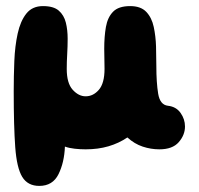

<svg xmlns="http://www.w3.org/2000/svg" viewBox="-20 -490 652 630"><path d="M25 -190Q25 -240 27 -289.5Q29 -339 38 -380Q47 -421 66.5 -445.5Q86 -470 121 -470Q156 -470 173 -455Q190 -440 196 -416Q202 -392 202 -363Q202 -338 200.5 -312.5Q199 -287 199 -264Q199 -217 218.5 -195.5Q238 -174 261 -174Q286 -174 304.5 -195.5Q323 -217 323 -264Q323 -281 322.5 -297.5Q322 -314 322 -330Q322 -370 327.5 -401.5Q333 -433 351 -451.5Q369 -470 407 -470Q442 -470 460 -451Q478 -432 484.5 -401.5Q491 -371 492 -337Q493 -303 493 -273Q493 -219 499 -182.5Q505 -146 531 -143Q558 -140 572.5 -119.5Q587 -99 587 -75Q587 -47 566.5 -23.5Q546 0 503 0Q475 0 448 -9Q421 -18 398 -39Q370 -20 336 -10Q302 0 261 0Q243 0 225 -2Q207 -4 193 -9Q191 43 172 81.5Q153 120 109 120Q71 120 53 90.5Q35 61 30 -7Q25 -75 25 -190Z"/></svg>

Font: Cherry Bomb One
Style: Regular
Weight: 400
Designer: satsuyako
Foundry: satsuyako
Version: Version 4.100; ttfautohint (v1.8.3)